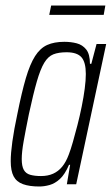

<svg xmlns="http://www.w3.org/2000/svg" viewBox="-20 -670 406 698"><path d="M123 8Q87 8 63.5 -0.5Q40 -9 29.5 -29Q19 -49 19 -84Q19 -113 25 -156Q31 -199 43 -255Q59 -335 74 -386Q89 -437 107.5 -466Q126 -495 151.5 -506.5Q177 -518 214 -518Q238 -518 259 -512.5Q280 -507 293.5 -490Q307 -473 307 -438H312L331 -510H366L257 0H223L235 -71H231Q216 -36 198 -19.5Q180 -3 160.5 2.5Q141 8 123 8ZM129 -30Q154 -30 173 -38.5Q192 -47 206 -64Q220 -81 230 -108Q237 -126 245 -154Q253 -182 261.5 -215Q270 -248 277 -282.5Q284 -317 288 -347.5Q292 -378 292 -401Q292 -444 276 -462Q260 -480 222 -480Q193 -480 174 -472.5Q155 -465 141 -442Q127 -419 114 -374Q101 -329 85 -255Q73 -196 66 -156.5Q59 -117 59 -92Q59 -66 66.5 -52.5Q74 -39 90 -34.5Q106 -30 129 -30ZM159 -616 166 -650H363L357 -616Z"/></svg>

Font: Saira ExtraCondensed ExtraLight
Style: Italic
Weight: 250
Width: 2
Italic angle: -12°
Designer: Hector Gatti with collaboration of the Omnibus-Type team
Foundry: Omnibus-Type
Version: Version 1.101